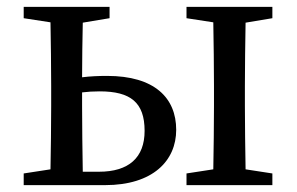

<svg xmlns="http://www.w3.org/2000/svg" viewBox="-20 -539 865 559"><path d="M221 -39C220 -95 219 -175 219 -230V-270C235 -272 252 -273 270 -273C360 -273 401 -241 401 -158C401 -80 355 -39 268 -39ZM299 -486V-519H49V-486L127 -474C128 -418 129 -342 129 -289V-230C129 -177 128 -101 127 -46L49 -34V0H286C425 0 493 -71 493 -161C493 -254 430 -318 292 -318C267 -318 243 -317 219 -314C219 -364 220 -426 221 -473ZM773 -486V-519H523V-486L601 -474C602 -418 603 -342 603 -289V-230C603 -177 602 -101 601 -46L523 -34V0H773V-34L695 -46C694 -102 693 -177 693 -230V-289C693 -342 694 -418 695 -473Z"/></svg>

Font: Noto Serif SC Medium
Style: Regular
Weight: 500
Designer: Ryoko NISHIZUKA 西塚涼子 (kana & ideographs); Frank Grießhammer (Latin, Greek & Cyrillic); Wenlong ZHANG 张文龙 (bopomofo); San
Foundry: Adobe Systems Incorporated
Version: Version 1.001;PS 1.001;hotconv 16.6.54;makeotf.lib2.5.65590